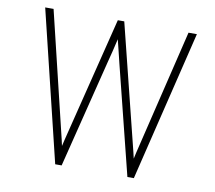

<svg xmlns="http://www.w3.org/2000/svg" viewBox="-78 -790 987 880"><g transform="rotate(10 416.0 -350.0)"><path d="M233 0 63 -700H102L237 -140Q240 -128 243 -115.2Q246 -102.5 249 -88Q252 -101.5 255 -113.8Q258 -126 261 -138L401 -700H431L571 -138Q574 -126 577 -113.8Q580 -101.5 583 -88Q586 -102.5 589 -115.2Q592 -128 595 -140L730 -700H769L599 0H569L443 -504Q436.5 -531 429.8 -558.2Q423 -585.5 416 -614Q409.5 -585.5 402.8 -558.2Q396 -531 389 -504L263 0Z"/></g></svg>

Font: Overpass Thin
Style: Regular
Weight: 250
Designer: Delve Withrington, Dave Bailey, Thomas Jockin
Foundry: Delve Fonts LLC
Version: Version 4.000